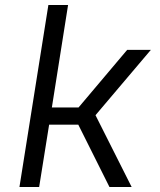

<svg xmlns="http://www.w3.org/2000/svg" viewBox="-20 -750 640 770"><path d="M58 0H137L177 -250H294L419 0H508L363 -288L585 -550H490L295 -319H188L253 -730H174Z"/></svg>

Font: JetBrains Mono Light
Style: Italic
Weight: 336
Italic angle: -9°
Monospace: yes
Designer: Philipp Nurullin, Konstantin Bulenkov
Foundry: JetBrains
Version: Version 2.305